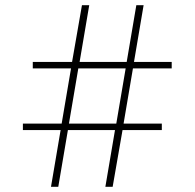

<svg xmlns="http://www.w3.org/2000/svg" viewBox="-20 -718 748 738"><path d="M213 -218H68V-243H217L253 -455H106V-480H257L295 -698H323L286 -480H467L504 -698H532L495 -480H640V-455H491L455 -243H602V-218H451L413 0H385L422 -218H241L204 0H176ZM245 -243H427L463 -455H281Z"/></svg>

Font: IBM Plex Serif ExtLt
Style: Regular
Weight: 200
Designer: Mike Abbink, Paul van der Laan, Pieter van Rosmalen
Foundry: Bold Monday
Version: Version 3.001